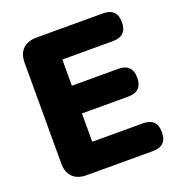

<svg xmlns="http://www.w3.org/2000/svg" viewBox="-128 -814 869 924"><g transform="rotate(-20 307.0 -352.5)"><path d="M160 0Q114 0 89 -24.5Q64 -49 64 -95V-610Q64 -656 89 -680.5Q114 -705 160 -705H499Q571 -705 571 -635Q571 -563 499 -563H240V-429H477Q549 -429 549 -358Q549 -287 477 -287H240V-142H499Q571 -142 571 -71Q571 0 499 0Z"/></g></svg>

Font: Chiron GoRound TC H
Style: Regular
Weight: 900
Designer: Ryoko NISHIZUKA 西塚涼子 (kana, bopomofo & ideographs); Paul D. Hunt (Latin, Greek & Cyrillic); Sandoll Communications 산돌커뮤니
Foundry: Adobe
Version: Version 1.000;hotconv 1.1.1;makeotfexe 2.6.0